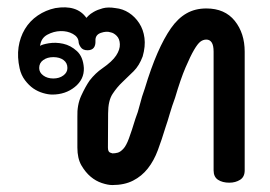

<svg xmlns="http://www.w3.org/2000/svg" viewBox="-20 -511 753 536"><path d="M663.1 -35.4Q663.1 -17.2 650.3 -9.1Q637.4 -1 620.2 -1Q601 -1 588.6 -9.1Q576.3 -17.2 576.3 -35.4V-366.7Q576.3 -384.3 571 -392.4Q565.7 -400.5 556.1 -400.5Q547 -400.5 539.4 -394.7Q531.8 -388.9 521.7 -371.7Q511.6 -354.5 498 -322.7Q484.3 -290.9 468.7 -237.9Q460.1 -214.6 454 -193.7Q448 -172.7 441.9 -155.1Q431.8 -121.7 420.7 -91.9Q409.6 -62.1 392.7 -40.7Q375.8 -19.2 351.5 -6.8Q327.3 5.6 293.4 5.6Q281.3 5.6 264.4 0Q247.5 -5.6 233.1 -17.7Q218.7 -29.8 207.3 -49.2Q196 -68.7 196 -99V-184.3Q194.9 -218.2 206.8 -243.9Q218.7 -269.7 230.3 -286.4Q246.5 -307.1 265.7 -320.2Q293.4 -339.4 304.3 -356.1Q315.2 -372.7 314.6 -387.6Q314.1 -402.5 305.8 -410.9Q297.5 -419.2 288.9 -420.7Q277.3 -424.7 261.4 -419.2Q245.5 -413.6 246.5 -397Q247.5 -370.7 224.2 -370.7Q211.1 -370.7 205.3 -379.3Q199.5 -387.9 199.5 -393.9Q198.5 -408.1 183.3 -416.4Q168.2 -424.7 149 -424.2Q129.8 -423.7 112.1 -414.1Q94.4 -404.5 91.9 -382.8Q97 -386.9 116.2 -390.2Q135.4 -393.4 156.3 -388.9Q177.3 -384.3 194.7 -368.4Q212.1 -352.5 214.1 -321.2Q215.2 -289.4 188.9 -268.2Q162.6 -247 125.8 -247Q114.6 -247 100 -251.3Q85.4 -255.6 73 -264.1Q60.6 -272.7 49.7 -287.1Q38.9 -301.5 34.8 -320.2Q27.8 -351.5 31.8 -379.3Q35.9 -407.1 49.5 -429.8Q63.1 -452.5 85.4 -467.7Q107.6 -482.8 134.3 -488.4Q194.9 -498.5 221.2 -461.1Q222.2 -462.1 227 -467.2Q231.8 -472.2 241.9 -478Q252 -483.8 266.9 -487.9Q281.8 -491.9 302.5 -488.4Q322.7 -486.4 339.9 -475.3Q357.1 -464.1 368.7 -446.2Q380.3 -428.3 383.3 -405.1Q386.4 -381.8 378.3 -353.5Q368.7 -327.8 353.3 -312.4Q337.9 -297 322.2 -282.3Q306.6 -267.7 294.2 -248.7Q281.8 -229.8 281.8 -194.4L281.3 -99Q281.3 -86.9 287.9 -84.8Q294.4 -82.8 293.4 -82.8Q301.5 -82.8 308.8 -84.8Q316.2 -86.9 324.2 -95.5Q332.3 -104 339.9 -124.5Q347.5 -144.9 358.1 -179.8Q365.2 -197.5 370.5 -219.2Q375.8 -240.9 384.3 -264.1Q401.5 -321.2 419.7 -362.9Q437.9 -404.5 457.3 -432.3Q476.8 -460.1 500.8 -473.7Q524.7 -487.4 556.1 -487.4Q607.6 -487.4 635.4 -452.8Q663.1 -418.2 663.1 -366.7ZM168.2 -321.2Q168.2 -335.4 157.3 -343.4Q146.5 -351.5 128.8 -351.5Q112.1 -351.5 100.8 -343.4Q89.4 -335.4 89.4 -321.2Q89.4 -308.6 100.8 -300.3Q112.1 -291.9 128.8 -291.9Q145.5 -291.9 156.8 -300.3Q168.2 -308.6 168.2 -321.2Z"/></svg>

Font: Myanmar KatKuu
Style: Regular
Weight: 400
Designer: Khon Soe Zaw Thu
Foundry: MPUA
Version: Version 1.00 September 13, 2016, initial release